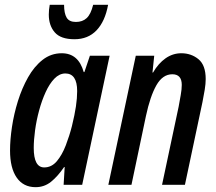

<svg xmlns="http://www.w3.org/2000/svg" viewBox="-20 -773 905 803"><path d="M128.9 9.8Q77.6 9.8 49.8 -30.3Q22 -70.3 22 -143.6Q22 -188 30 -241.9Q38.1 -295.9 54.9 -350.1Q71.8 -404.3 97.4 -449.7Q123 -495.1 158.2 -522.7Q193.4 -550.3 238.3 -550.3Q308.1 -550.3 330.1 -471.7H333L356 -540H438.5L323.7 0H246.1L250.5 -74.2H248Q221.7 -35.6 193.6 -12.9Q165.5 9.8 128.9 9.8ZM165 -72.8Q195.8 -72.8 217.8 -98.9Q239.7 -125 255.1 -165Q270.5 -205.1 280.8 -245.6Q292.5 -293.5 297.6 -328.1Q302.7 -362.8 302.7 -392.1Q302.7 -465.8 252.9 -465.8Q228 -465.3 207.5 -444.1Q187 -422.9 170.9 -387.7Q154.8 -352.5 143.6 -311Q132.3 -269.5 126.7 -228.3Q121.1 -187 121.1 -154.3Q121.1 -72.8 165 -72.8ZM291.5 -608.9Q233.9 -608.9 209 -637.7Q184.1 -666.5 184.1 -711.9Q184.1 -731.9 188 -752.9H248Q248 -717.3 258.8 -699.2Q269.5 -681.2 297.4 -681.2Q325.2 -681.2 342.5 -697.3Q359.9 -713.4 369.6 -752.9H432.1Q419.4 -683.6 383.8 -646.2Q348.1 -608.9 291.5 -608.9Z M433.1 0 547.9 -540H625L617.7 -469.7H620.1Q642.1 -507.8 672.4 -529.1Q702.6 -550.3 738.3 -550.3Q779.8 -550.3 810.1 -525.4Q840.3 -500.5 840.3 -442.4Q840.3 -422.9 836.2 -397.5Q832 -372.1 826.7 -345.7L753.4 0H657.7L727.1 -326.7Q731.4 -351.1 735.8 -375.2Q740.2 -399.4 740.2 -418Q740.2 -462.4 700.7 -462.4Q660.2 -462.4 634 -416.3Q607.9 -370.1 590.3 -287.6L529.8 0Z"/></svg>

Font: Open Sans Condensed SemiBold
Style: Italic
Weight: 600
Width: 3
Italic angle: -12°
Designer: Monotype Design Team
Foundry: Monotype Imaging Inc.
Version: Version 3.000; ttfautohint (v1.8.4)